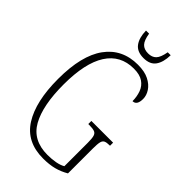

<svg xmlns="http://www.w3.org/2000/svg" viewBox="-270 -967 1056 1056"><g transform="rotate(45 258.0 -439.0)"><path d="M295 10Q166 10 105 -86.5Q44 -183 44 -358Q44 -540 111 -632Q178 -724 300 -724Q352 -724 385.5 -707Q419 -690 436 -664Q453 -638 453 -611Q453 -561 420 -561Q420 -596 409 -626.5Q398 -657 371.5 -675Q345 -693 299 -693Q195 -693 141 -608.5Q87 -524 87 -358Q87 -195 135.5 -108Q184 -21 298 -21Q332 -21 361 -26.5Q390 -32 408 -43V-225Q408 -258 403.5 -274Q399 -290 385.5 -295Q372 -300 347 -300H337V-324H506V-300H502Q481 -300 469.5 -295Q458 -290 454 -274Q450 -258 450 -223V-29Q416 -9 379.5 0.5Q343 10 295 10ZM295 -771Q245 -771 222 -802Q199 -833 198 -888H222Q229 -843 246 -825Q263 -807 295 -807Q325 -807 342 -824.5Q359 -842 367 -888H390Q389 -833 367 -802Q345 -771 295 -771Z"/></g></svg>

Font: Noto Serif Tamil ExtraCondensed ExtraLight
Style: Italic
Weight: 200
Width: 2
Italic angle: -12°
Designer: Indian Type Foundry, Tom Grace, and the Monotype Design Team
Foundry: Monotype Imaging Inc.
Version: Version 2.003; ttfautohint (v1.8.4.7-5d5b)